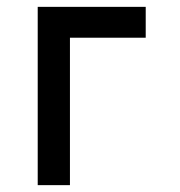

<svg xmlns="http://www.w3.org/2000/svg" viewBox="-20 -540 525 560"><path d="M405 -430V-520H90V0H184V-430Z"/></svg>

Font: Grotesk 02 Mince
Style: Bold
Weight: 400
Designer: Frank Adebiaye, contributions by Jérémy Landes, Ariel Martín Pérez
Foundry: Velvetyne Type Foundry
Version: Version 3.000;Glyphs 3.1.2 (3150)